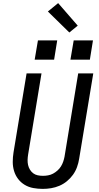

<svg xmlns="http://www.w3.org/2000/svg" viewBox="-20 -1207 640 1235"><path d="M255 8Q224 8 194 2.5Q164 -3 139 -18Q114 -33 96.5 -56Q79 -79 70.5 -107Q62 -135 62 -165.5Q62 -196 67 -227L151 -735H247L161 -214Q158 -196 157.5 -179Q157 -162 160.5 -146Q164 -130 172.5 -116Q181 -102 193.5 -92.5Q206 -83 222.5 -79.5Q239 -76 256 -76Q272 -76 289 -79Q306 -82 321 -90Q336 -98 349.5 -110Q363 -122 372 -136.5Q381 -151 386.5 -167Q392 -183 395 -199L483 -735H580L489 -185Q485 -159 475.5 -132.5Q466 -106 449.5 -83Q433 -60 410.5 -41.5Q388 -23 362 -12Q336 -1 309 3.5Q282 8 255 8ZM433 -823 454 -947H578L558 -823ZM203 -823 224 -947H348L328 -823ZM426 -998 288 -1133 354 -1187 480 -1042Z"/></svg>

Font: Iosevka SS04 Md Ex Obl
Style: Regular
Weight: 500
Width: 7
Italic angle: -9°
Monospace: yes
Designer: Belleve Invis
Foundry: Belleve Invis
Version: Version 19.0.0; ttfautohint (v1.8.4)